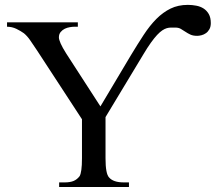

<svg xmlns="http://www.w3.org/2000/svg" viewBox="-20 -752 868 772"><path d="M827.6 -659.2Q827.6 -644.5 822 -634.5Q816.4 -624.5 808.1 -618.7Q799.8 -612.8 790.3 -610.4Q780.8 -607.9 772.9 -607.9Q756.3 -607.9 745.4 -613Q734.4 -618.2 725.1 -624.5Q715.8 -630.9 706.8 -636Q697.8 -641.1 685.1 -641.1H667.5Q659.2 -641.1 650.6 -638.7Q642.1 -636.2 632.6 -629.9Q623 -623.5 611.8 -611.6Q600.6 -599.6 586.7 -580.3Q572.8 -561 555.7 -532.2L404.3 -281.2V-115.7Q404.3 -53.2 418.5 -38.6Q435.5 -18.6 477.5 -18.6H498.5V0H217.8V-18.6H240.7Q261.7 -18.6 275.9 -24.4Q290 -30.3 300.3 -43.9Q304.7 -51.8 307.1 -69.1Q309.6 -86.4 309.6 -115.7V-272.5L128.9 -549.3Q112.8 -573.2 101.3 -590.1Q89.8 -606.9 76.2 -618.2Q63.5 -627.4 45.9 -636Q28.3 -644.5 8.3 -644.5V-662.1H293V-644.5H278.3Q271.5 -644.5 261 -642.8Q250.5 -641.1 240.7 -636.5Q231 -631.8 223.9 -623.3Q216.8 -614.7 216.8 -601.6Q216.8 -593.3 223.9 -577.1Q231 -561 246.1 -537.1L383.8 -324.2L505.4 -528.3Q532.7 -573.7 557.4 -611.3Q582 -648.9 608.6 -675.8Q635.3 -702.6 665.8 -717.5Q696.3 -732.4 735.4 -732.4Q752.4 -732.4 769 -729.2Q785.6 -726.1 798.6 -717.8Q811.5 -709.5 819.6 -695.3Q827.6 -681.2 827.6 -659.2Z"/></svg>

Font: Doulos SIL Am
Style: Regular
Weight: 400
Designer: Walt Agee, Victor Gaultney, Peter Martin, Debbi Hosken, Becca Hirsbrunner
Foundry: SIL International
Version: Version 5.000